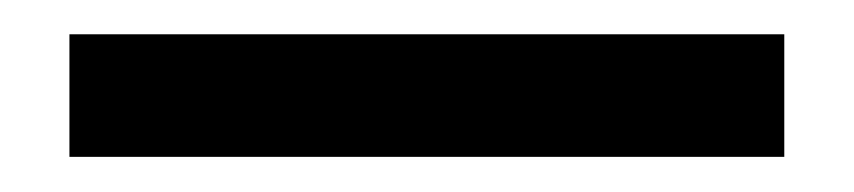

<svg xmlns="http://www.w3.org/2000/svg" viewBox="-20 -20 498 112"><path d="M20.5 71.5V0H437.5V71.5Z"/></svg>

Font: Nunito Sans 12pt ExtraLight SemiCondensed
Style: Regular
Weight: 200
Width: 4
Version: Version 3.101;gftools[0.9.27]